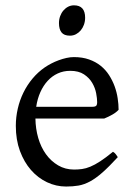

<svg xmlns="http://www.w3.org/2000/svg" viewBox="-20 -682 502 717"><path d="M242.2 -417.5Q216.8 -417.5 195.6 -407.7Q174.3 -397.9 158 -380.1Q141.6 -362.3 130.6 -337.6Q119.6 -313 115.2 -283.2H324.2Q335.4 -283.2 339.1 -286.9Q342.8 -290.5 342.8 -300.8Q342.8 -314 339.1 -333.7Q335.4 -353.5 324.5 -372.3Q313.5 -391.1 293.7 -404.3Q273.9 -417.5 242.2 -417.5ZM422.9 -272Q414.1 -262.2 399.4 -253.9Q384.8 -245.6 369.1 -239.3H112.3Q112.8 -201.2 122.8 -166.7Q132.8 -132.3 151.6 -106.2Q170.4 -80.1 197 -64.5Q223.6 -48.8 256.8 -48.8Q272 -48.8 286.4 -50.8Q300.8 -52.7 317.4 -59.6Q334 -66.4 354.2 -79.6Q374.5 -92.8 401.9 -115.2Q408.2 -111.8 412.8 -105.5Q417.5 -99.1 419.9 -95.2Q387.2 -59.6 362.5 -37.8Q337.9 -16.1 316.2 -4.4Q294.4 7.3 273.2 11Q252 14.6 227.1 14.6Q189.5 14.6 155.5 -1.5Q121.6 -17.6 95.7 -47.1Q69.8 -76.7 54.4 -118.4Q39.1 -160.2 39.1 -211.9Q39.1 -244.6 46.4 -276.4Q53.7 -308.1 67.6 -336.4Q81.5 -364.7 101.6 -388.7Q121.6 -412.6 147 -430.2Q157.7 -437.5 171.1 -444.6Q184.6 -451.7 199.2 -457Q213.9 -462.4 228.3 -465.6Q242.7 -468.8 255.9 -468.8Q287.6 -468.8 312.5 -460Q337.4 -451.2 356 -436.3Q374.5 -421.4 387.2 -401.6Q399.9 -381.8 408 -359.9Q416 -337.9 419.4 -315.2Q422.9 -292.5 422.9 -272ZM297.9 -615.7Q297.9 -602.1 293.5 -589.8Q289.1 -577.6 281.5 -568.6Q273.9 -559.6 263.7 -554.2Q253.4 -548.8 241.2 -548.8Q219.2 -548.8 209.7 -561Q200.2 -573.2 200.2 -595.7Q200.2 -609.4 204.6 -621.6Q209 -633.8 216.8 -642.8Q224.6 -651.9 234.6 -657Q244.6 -662.1 256.3 -662.1Q297.9 -662.1 297.9 -615.7Z"/></svg>

Font: Gentium Plus Phon
Style: Regular
Weight: 400
Designer: J. Victor Gaultney, Annie Olsen, Iska Routamaa, Becca Hirsbrunner
Foundry: SIL International
Version: Version 5.000